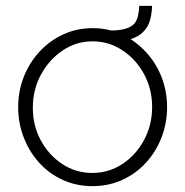

<svg xmlns="http://www.w3.org/2000/svg" viewBox="-20 -625 632 655"><path d="M296 10Q241 10 194.5 -11Q148 -32 114 -69.5Q80 -107 61 -156Q42 -205 42 -259Q42 -314 61 -362.5Q80 -411 114.5 -448.5Q149 -486 195.5 -507.5Q242 -529 296 -529Q350 -529 396 -507.5Q442 -486 477 -448.5Q512 -411 531 -362.5Q550 -314 550 -259Q550 -205 531 -156Q512 -107 477.5 -69.5Q443 -32 396.5 -11Q350 10 296 10ZM92 -257Q92 -196 119.5 -145.5Q147 -95 193 -65Q239 -35 295 -35Q351 -35 397.5 -65.5Q444 -96 471.5 -147.5Q499 -199 499 -260Q499 -321 471.5 -372Q444 -423 397.5 -453.5Q351 -484 296 -484Q240 -484 194 -453Q148 -422 120 -371Q92 -320 92 -257ZM357 -482 358 -521Q388 -521 408 -527Q428 -533 438 -544Q447 -555 450.5 -569.5Q454 -584 455 -605H499Q498 -587 495.5 -572Q493 -557 487.5 -544Q482 -531 471 -519Q461 -507 443.5 -498.5Q426 -490 403.5 -486Q381 -482 357 -482Z"/></svg>

Font: Raleway Thin Light
Style: Regular
Weight: 300
Version: Version 4.026